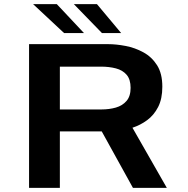

<svg xmlns="http://www.w3.org/2000/svg" viewBox="-20 -915 915 935"><path d="M121.5 0V-700H506.5Q546 -700 591.8 -691.2Q637.5 -682.5 678.2 -660.2Q719 -638 744.8 -597.5Q770.5 -557 770.5 -493Q770.5 -433.5 750 -393.8Q729.5 -354 696.5 -329.8Q663.5 -305.5 625 -293L792.5 0H627.5L475.5 -275H271.5V0ZM271.5 -382H474Q512 -382 544.2 -391.2Q576.5 -400.5 596.2 -423.5Q616 -446.5 616 -487Q616 -528.5 596.5 -551Q577 -573.5 544.2 -582Q511.5 -590.5 472 -590.5H271.5ZM476.5 -754 339.5 -895H452L570 -754ZM292 -754 141 -895H256.5L389 -754Z"/></svg>

Font: Trispace SemiExpanded SemiBold
Style: Regular
Weight: 600
Width: 6
Designer: Tyler Finck
Foundry: Etcetera Type Company
Version: Version 1.210; ttfautohint (v1.8.3)